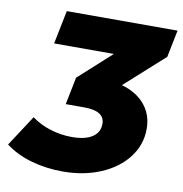

<svg xmlns="http://www.w3.org/2000/svg" viewBox="-100 -775 822 864"><g transform="rotate(10 311.0 -343.0)"><path d="M617 -576 438 -415Q506 -396 544 -350.5Q582 -305 582 -240Q582 -168 538 -110Q494 -52 416.5 -19Q339 14 243 14Q166 14 98 -5.5Q30 -25 -20 -63L72 -204Q109 -176 157.5 -161Q206 -146 256 -146Q317 -146 349.5 -167.5Q382 -189 382 -228Q382 -287 289 -287H204L229 -412L378 -547H105L136 -700H642Z"/></g></svg>

Font: Montserrat Alternates ExtraBold
Style: Italic
Weight: 800
Italic angle: -11.3°
Designer: Julieta Ulanovsky
Foundry: Julieta Ulanovsky
Version: Version 7.200